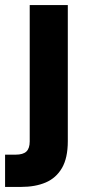

<svg xmlns="http://www.w3.org/2000/svg" viewBox="-50 -516 335 756"><path d="M-30 220V93H11Q41 93 54 80.5Q67 68 67 41V-496H217V40Q217 106 194 145.5Q171 185 130 202.5Q89 220 33 220Z"/></svg>

Font: DM Sans 24pt Black
Style: Regular
Weight: 900
Designer: Colophon Foundry, Jonny Pinhorn
Foundry: Colophon Foundry
Version: Version 4.004;gftools[0.9.30]